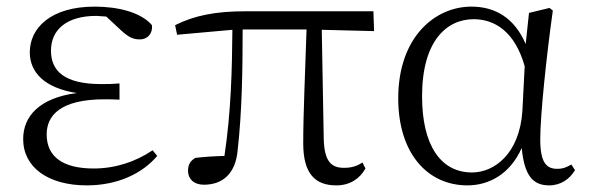

<svg xmlns="http://www.w3.org/2000/svg" viewBox="-20 -546 1780 580"><path d="M242 14C336 14 410 -22 455 -75L441 -92C389 -57 328 -37 263 -37C168 -37 121 -74 121 -140C121 -197 162 -246 296 -246C307 -246 316 -246 341 -245V-294C317 -292 302 -292 286 -292C174 -292 134 -332 134 -393C134 -456 181 -498 271 -498L301 -496L345 -455C369 -433 382 -427 403 -427C425 -427 442 -444 439 -470C405 -510 334 -526 266 -526C134 -526 70 -462 70 -388C70 -328 114 -280 212 -265C98 -250 50 -194 50 -126C50 -40 126 14 242 14Z M996 14C1036 14 1066 -5 1084 -37L1075 -55C1059 -45 1044 -39 1019 -39C981 -39 960 -58 958 -125L952 -456L1110 -452L1108 -512H723C630 -512 567 -499 509 -470L515 -441L682 -456C681 -335 678 -208 658 -75C623 -74 595 -72 570 -69C555 -60 548 -49 548 -30C548 -6 565 12 596 12C652 12 692 -21 698 -93C711 -208 713 -335 713 -457H906C902 -329 896 -204 896 -113C896 -20 933 14 996 14Z M1392 14C1455 14 1520 -18 1556 -99C1564 -15 1590 14 1639 14C1674 14 1701 -5 1717 -32L1706 -49C1692 -41 1681 -36 1663 -36C1630 -36 1612 -56 1612 -125C1612 -199 1631 -379 1650 -514L1640 -522L1578 -507L1568 -413C1534 -492 1476 -526 1404 -526C1294 -526 1183 -434 1183 -249C1183 -82 1272 14 1392 14ZM1565 -346 1558 -210C1549 -80 1472 -25 1406 -25C1312 -25 1255 -106 1255 -255C1255 -422 1329 -488 1411 -488C1473 -488 1535 -452 1565 -346Z"/></svg>

Font: Noto Serif HK Light
Style: Regular
Weight: 300
Designer: Ryoko NISHIZUKA 西塚涼子 (kana & ideographs); Frank Grießhammer (Latin, Greek & Cyrillic); Wenlong ZHANG 张文龙 (bopomofo); San
Foundry: Adobe
Version: Version 2.001;hotconv 1.1.0;makeotfexe 2.6.0